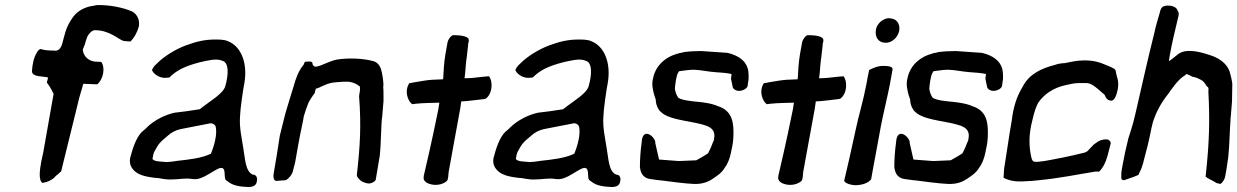

<svg xmlns="http://www.w3.org/2000/svg" viewBox="-20 -724 4917 763"><path d="M107 -440C109 -417 150 -422 171 -416C170 -412 169 -405 166 -396C175 -385 184 -370 193 -351L152 -119L144 -82C139 -54 131 -8 149 3C171 -1 190 -10 202 -25L212 -33C214 -35 218 -39 223 -43L287 -303C291 -322 297 -344 305 -370C307 -375 308 -380 309 -385L311 -390V-391L363 -389H367C378 -399 387 -415 390 -433C393 -450 390 -467 384 -476C382 -477 382 -478 381 -478C375 -478 363 -479 361 -479C333 -480 311 -500 309 -527C309 -529 312 -534 313 -537C314 -543 318 -546 319 -554C322 -563 324 -573 329 -582C334 -590 345 -604 357 -604C417 -604 450 -567 472 -561L498 -559C514 -573 528 -602 532 -620C536 -645 525 -667 506 -678C467 -695 417 -704 370 -704C365 -704 359 -703 351 -701C319 -697 289 -682 270 -656C257 -638 246 -618 239 -594L238 -590C235 -578 231 -567 228 -553C223 -534 213 -519 194 -523C176 -523 156 -524 143 -529C134 -529 129 -520 126 -514C114 -496 108 -465 107 -440Z M497 -95C495 -82 496 -69 504 -57C522 -29 556 -22 598 -17C619 -17 631 -9 666 -11C689 -11 718 -17 741 -13C747 -12 753 -12 759 -12C806 -16 861 -81 871 -47C875 -32 870 -11 881 -6C897 7 913 15 948 18C952 18 958 19 964 19C981 20 997 15 1000 0C1004 -14 1001 -24 992 -29L985 -30C954 -42 954 -98 947 -134C942 -170 930 -217 934 -263L936 -290C938 -312 944 -350 947 -371L951 -393C964 -467 942 -530 897 -555C879 -565 866 -567 837 -567C792 -567 761 -559 717 -543C680 -529 633 -502 602 -470C596 -465 586 -454 584 -445C594 -424 621 -412 642 -415L653 -416C658 -420 661 -424 665 -427C690 -448 719 -462 772 -476C803 -483 839 -493 862 -483C891 -477 888 -427 876 -384C869 -352 816 -324 774 -290C739 -284 707 -280 673 -276C634 -267 595 -247 566 -220C559 -212 551 -206 544 -200C522 -179 507 -135 497 -95ZM586 -93 589 -109C590 -117 597 -128 604 -140C616 -161 628 -168 646 -184C661 -198 679 -207 698 -211C738 -219 779 -227 816 -234C823 -235 831 -231 836 -224C846 -194 830 -141 818 -113C780 -95 731 -90 686 -85C667 -82 652 -80 642 -80C624 -82 590 -81 586 -93Z M1092 -185C1088 -159 1084 -134 1080 -108L1069 -43C1066 -28 1064 -8 1077 -5L1116 -8C1126 -13 1141 -30 1144 -44C1145 -51 1152 -72 1154 -85L1166 -153C1170 -178 1176 -203 1185 -248L1187 -261C1193 -281 1199 -299 1206 -316C1213 -330 1222 -342 1231 -355C1232 -359 1233 -366 1235 -371C1236 -372 1239 -373 1244 -374C1262 -382 1284 -395 1314 -397C1333 -399 1352 -400 1368 -399C1385 -396 1399 -390 1410 -380C1412 -372 1410 -359 1407 -342C1416 -221 1411 -145 1398 -28C1399 -22 1402 -17 1406 -14C1414 -2 1432 4 1443 5C1454 6 1468 0 1473 -9L1489 -104C1495 -156 1494 -234 1499 -262L1504 -322V-347C1504 -357 1504 -368 1503 -378C1506 -397 1498 -436 1495 -446C1490 -464 1480 -475 1467 -480C1427 -492 1366 -495 1317 -487C1287 -480 1260 -464 1241 -460C1230 -457 1226 -461 1222 -469C1223 -481 1212 -480 1197 -479C1192 -479 1189 -477 1188 -469C1186 -466 1184 -464 1182 -461C1166 -440 1155 -412 1146 -378L1132 -333L1114 -273C1107 -244 1099 -214 1092 -185Z M1607 -394C1586 -363 1600 -323 1618 -310L1635 -312C1663 -315 1697 -315 1726 -316L1722 -290C1692 -142 1678 -87 1664 -25V-22C1660 -7 1674 5 1695 9C1717 14 1743 8 1757 -6C1763 -18 1761 -30 1763 -41C1775 -110 1787 -170 1809 -293L1813 -321C1841 -322 1873 -327 1901 -330C1904 -330 1910 -331 1913 -334C1939 -356 1938 -404 1923 -421C1923 -421 1902 -419 1900 -419C1874 -416 1852 -413 1826 -413C1830 -439 1830 -460 1833 -484C1836 -500 1837 -523 1840 -542V-547C1841 -555 1846 -563 1841 -571C1836 -578 1817 -585 1779 -584C1769 -579 1760 -566 1758 -553L1750 -508C1744 -472 1743 -442 1741 -409C1729 -408 1715 -408 1697 -407C1679 -406 1650 -401 1627 -397L1612 -394Z M1941 -95C1939 -82 1940 -69 1948 -57C1966 -29 2000 -22 2042 -17C2063 -17 2075 -9 2110 -11C2133 -11 2162 -17 2185 -13C2191 -12 2197 -12 2203 -12C2250 -16 2305 -81 2315 -47C2319 -32 2314 -11 2325 -6C2341 7 2357 15 2392 18C2396 18 2402 19 2408 19C2425 20 2441 15 2444 0C2448 -14 2445 -24 2436 -29L2429 -30C2398 -42 2398 -98 2391 -134C2386 -170 2374 -217 2378 -263L2380 -290C2382 -312 2388 -350 2391 -371L2395 -393C2408 -467 2386 -530 2341 -555C2323 -565 2310 -567 2281 -567C2236 -567 2205 -559 2161 -543C2124 -529 2077 -502 2046 -470C2040 -465 2030 -454 2028 -445C2038 -424 2065 -412 2086 -415L2097 -416C2102 -420 2105 -424 2109 -427C2134 -448 2163 -462 2216 -476C2247 -483 2283 -493 2306 -483C2335 -477 2332 -427 2320 -384C2313 -352 2260 -324 2218 -290C2183 -284 2151 -280 2117 -276C2078 -267 2039 -247 2010 -220C2003 -212 1995 -206 1988 -200C1966 -179 1951 -135 1941 -95ZM2030 -93 2033 -109C2034 -117 2041 -128 2048 -140C2060 -161 2072 -168 2090 -184C2105 -198 2123 -207 2142 -211C2182 -219 2223 -227 2260 -234C2267 -235 2275 -231 2280 -224C2290 -194 2274 -141 2262 -113C2224 -95 2175 -90 2130 -85C2111 -82 2096 -80 2086 -80C2068 -82 2034 -81 2030 -93Z M2530 -159C2525 -122 2523 -90 2523 -60C2526 -35 2536 -18 2561 -13C2571 -12 2599 -7 2608 -7C2655 -1 2697 5 2737 7C2765 8 2789 2 2810 -12C2829 -25 2848 -36 2861 -59C2871 -71 2880 -94 2884 -114C2887 -131 2893 -151 2894 -173C2898 -236 2890 -279 2842 -299C2836 -301 2829 -303 2824 -306C2803 -313 2784 -316 2758 -319C2734 -321 2692 -325 2676 -335C2669 -344 2664 -357 2662 -371C2663 -389 2668 -426 2675 -435C2676 -438 2678 -440 2679 -441C2690 -443 2705 -444 2718 -446C2724 -446 2730 -447 2736 -447C2768 -446 2792 -439 2825 -437C2842 -436 2869 -434 2887 -430C2887 -429 2886 -428 2887 -426L2886 -420C2886 -418 2885 -415 2885 -411L2892 -377C2895 -369 2906 -362 2919 -363C2934 -364 2948 -372 2951 -382C2951 -384 2952 -387 2952 -390L2955 -411C2955 -421 2955 -430 2954 -440C2948 -482 2914 -504 2871 -514L2769 -521H2761C2741 -521 2721 -520 2698 -517C2693 -515 2686 -514 2680 -513C2666 -509 2653 -505 2640 -498C2618 -486 2586 -462 2576 -416C2568 -388 2575 -366 2580 -346L2586 -328C2586 -316 2589 -303 2597 -290C2600 -284 2607 -278 2615 -272C2656 -244 2736 -243 2788 -224C2803 -218 2820 -208 2819 -183L2817 -168C2817 -166 2815 -162 2813 -158C2805 -137 2805 -137 2794 -115C2778 -104 2763 -96 2747 -87L2678 -84L2599 -90L2584 -156C2588 -176 2534 -225 2530 -159Z M3016 -394C2995 -363 3009 -323 3027 -310L3044 -312C3072 -315 3106 -315 3135 -316L3131 -290C3101 -142 3087 -87 3073 -25V-22C3069 -7 3083 5 3104 9C3126 14 3152 8 3166 -6C3172 -18 3170 -30 3172 -41C3184 -110 3196 -170 3218 -293L3222 -321C3250 -322 3282 -327 3310 -330C3313 -330 3319 -331 3322 -334C3348 -356 3347 -404 3332 -421C3332 -421 3311 -419 3309 -419C3283 -416 3261 -413 3235 -413C3239 -439 3239 -460 3242 -484C3245 -500 3246 -523 3249 -542V-547C3250 -555 3255 -563 3250 -571C3245 -578 3226 -585 3188 -584C3178 -579 3169 -566 3167 -553L3159 -508C3153 -472 3152 -442 3150 -409C3138 -408 3124 -408 3106 -407C3088 -406 3059 -401 3036 -397L3021 -394Z M3335 -8C3333 1 3354 11 3379 12C3404 12 3431 4 3442 -12C3453 -77 3468 -150 3481 -225C3492 -280 3505 -332 3516 -387L3527 -448C3528 -456 3520 -463 3486 -462C3469 -462 3450 -454 3434 -446C3430 -427 3426 -408 3423 -389C3411 -325 3392 -264 3381 -211C3363 -127 3348 -62 3336 -11ZM3461 -607C3456 -578 3469 -554 3500 -554C3525 -554 3547 -575 3553 -600L3554 -607C3556 -629 3544 -650 3517 -651C3516 -651 3516 -652 3515 -652C3489 -652 3465 -630 3461 -607Z M3541 -159C3536 -122 3534 -90 3534 -60C3537 -35 3547 -18 3572 -13C3582 -12 3610 -7 3619 -7C3666 -1 3708 5 3748 7C3776 8 3800 2 3821 -12C3840 -25 3859 -36 3872 -59C3882 -71 3891 -94 3895 -114C3898 -131 3904 -151 3905 -173C3909 -236 3901 -279 3853 -299C3847 -301 3840 -303 3835 -306C3814 -313 3795 -316 3769 -319C3745 -321 3703 -325 3687 -335C3680 -344 3675 -357 3673 -371C3674 -389 3679 -426 3686 -435C3687 -438 3689 -440 3690 -441C3701 -443 3716 -444 3729 -446C3735 -446 3741 -447 3747 -447C3779 -446 3803 -439 3836 -437C3853 -436 3880 -434 3898 -430C3898 -429 3897 -428 3898 -426L3897 -420C3897 -418 3896 -415 3896 -411L3903 -377C3906 -369 3917 -362 3930 -363C3945 -364 3959 -372 3962 -382C3962 -384 3963 -387 3963 -390L3966 -411C3966 -421 3966 -430 3965 -440C3959 -482 3925 -504 3882 -514L3780 -521H3772C3752 -521 3732 -520 3709 -517C3704 -515 3697 -514 3691 -513C3677 -509 3664 -505 3651 -498C3629 -486 3597 -462 3587 -416C3579 -388 3586 -366 3591 -346L3597 -328C3597 -316 3600 -303 3608 -290C3611 -284 3618 -278 3626 -272C3667 -244 3747 -243 3799 -224C3814 -218 3831 -208 3830 -183L3828 -168C3828 -166 3826 -162 3824 -158C3816 -137 3816 -137 3805 -115C3789 -104 3774 -96 3758 -87L3689 -84L3610 -90L3595 -156C3599 -176 3545 -225 3541 -159Z M4001 -247 3993 -200 3975 -83C3972 -66 3969 -48 3969 -30L3968 -18C3982 -9 4010 -2 4036 -3H4044L4059 -4C4074 -4 4092 -6 4110 -8C4192 -16 4257 -30 4332 -42H4348C4363 -57 4374 -78 4381 -104L4394 -154C4394 -162 4387 -170 4378 -170C4362 -171 4346 -165 4337 -157L4327 -150L4301 -123C4298 -121 4295 -120 4292 -118C4259 -110 4234 -104 4204 -98C4176 -93 4133 -83 4105 -81H4094C4083 -81 4080 -91 4078 -101C4069 -141 4067 -187 4083 -248C4090 -279 4098 -302 4106 -316C4128 -348 4164 -375 4216 -386C4234 -390 4249 -394 4272 -394H4298C4316 -393 4331 -380 4341 -372C4349 -365 4361 -355 4370 -347C4374 -335 4381 -324 4397 -324C4405 -324 4414 -337 4418 -353C4425 -376 4426 -399 4419 -418C4417 -428 4414 -437 4413 -445C4409 -453 4389 -460 4372 -467C4350 -477 4325 -484 4289 -484C4260 -484 4236 -478 4210 -473C4198 -473 4182 -470 4172 -466C4120 -453 4070 -430 4045 -381C4025 -348 4013 -318 4004 -269Z M4443 -78C4439 -54 4435 -41 4436 -23C4434 -10 4442 -4 4456 -11C4478 -18 4494 -24 4504 -29C4507 -36 4513 -48 4516 -55C4517 -59 4524 -77 4525 -85C4539 -137 4543 -152 4555 -211L4561 -237C4576 -283 4595 -316 4621 -349C4642 -378 4661 -408 4691 -426C4692 -428 4694 -429 4694 -430C4698 -430 4713 -422 4719 -419C4734 -417 4744 -411 4754 -406C4765 -400 4768 -392 4776 -381L4781 -377C4783 -372 4783 -367 4782 -360C4788 -250 4786 -164 4773 -41L4771 -23C4777 -15 4799 -7 4809 0C4813 4 4821 5 4830 7C4839 1 4847 -11 4849 -24L4854 -52L4861 -99C4866 -145 4867 -211 4870 -247C4870 -252 4870 -257 4871 -260L4876 -321L4877 -383C4879 -396 4869 -431 4866 -441C4854 -474 4822 -495 4785 -506C4755 -516 4695 -534 4662 -509C4642 -493 4630 -483 4625 -481L4629 -506C4637 -551 4649 -601 4664 -664C4665 -672 4663 -677 4660 -681C4656 -699 4630 -704 4611 -701C4601 -699 4594 -694 4590 -679L4589 -674C4582 -649 4573 -622 4567 -592C4541 -489 4517 -380 4493 -276L4484 -239C4477 -216 4471 -194 4464 -174C4454 -133 4447 -101 4443 -78Z"/></svg>

Font: Vapor
Style: Obl
Weight: 400
Foundry: Cannot Into Space Fonts
Version: Version 0.179